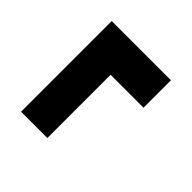

<svg xmlns="http://www.w3.org/2000/svg" viewBox="-47 -553 614 614"><g transform="rotate(-45 260.0 -246.0)"><path d="M55 -261V-380H465V-261ZM341 -112V-339H465V-112Z"/></g></svg>

Font: Bricolage Grotesque 18pt
Style: Bold
Weight: 700
Designer: Mathieu Triay
Foundry: Atelier Triay
Version: Version 1.000;gftools[0.9.30]